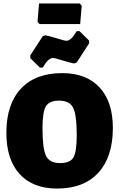

<svg xmlns="http://www.w3.org/2000/svg" viewBox="-20 -1084 693 1116"><path d="M443 -1064 455 -1051 446 -944H210L198 -957L207 -1064ZM442 -903 498 -848V-832L426 -721L411 -715Q388 -719 343 -733Q298 -747 288 -747Q276 -747 264.5 -737.5Q253 -728 247 -719.5Q241 -711 228 -691H212L156 -746V-762L228 -873L243 -879Q266 -875 311 -861Q356 -847 366 -847Q378 -847 389.5 -856.5Q401 -866 407 -874.5Q413 -883 426 -903ZM341 -659Q482 -659 559 -575.5Q636 -492 636 -340Q636 -172 551.5 -80Q467 12 312 12Q171 12 94 -72.5Q17 -157 17 -312Q17 -478 101.5 -568.5Q186 -659 341 -659ZM323 -499Q267 -499 247 -466.5Q227 -434 227 -339Q227 -218 248 -177Q269 -136 330 -136Q387 -136 406.5 -168.5Q426 -201 426 -297Q426 -417 405 -458Q384 -499 323 -499Z"/></svg>

Font: Alegreya Sans Black
Style: Regular
Weight: 900
Designer: Juan Pablo del Peral
Foundry: Huerta Tipografica
Version: Version 2.007